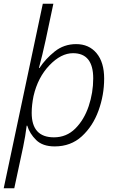

<svg xmlns="http://www.w3.org/2000/svg" viewBox="-40 -780 634 1036"><path d="M-20 236H37L85 12Q97 -45 104 -102H107Q120 -59 155 -24.5Q190 10 255 10Q342 10 401.5 -44.5Q461 -99 491.5 -183Q522 -267 522 -356Q522 -444 481 -493Q440 -542 371 -542Q305 -542 255 -502Q205 -462 173 -413H170Q179 -446 188.5 -485.5Q198 -525 206 -562L248 -760H191ZM251 -39Q131 -39 131 -171Q131 -213 141 -262Q164 -362 226.5 -427.5Q289 -493 354 -493Q463 -493 463 -357Q463 -280 438.5 -207Q414 -134 366.5 -86.5Q319 -39 251 -39Z"/></svg>

Font: Noto Sans UI Light
Style: Italic
Weight: 300
Italic angle: -12°
Designer: Monotype Design Team
Foundry: Monotype Imaging Inc.
Version: Version 1.901